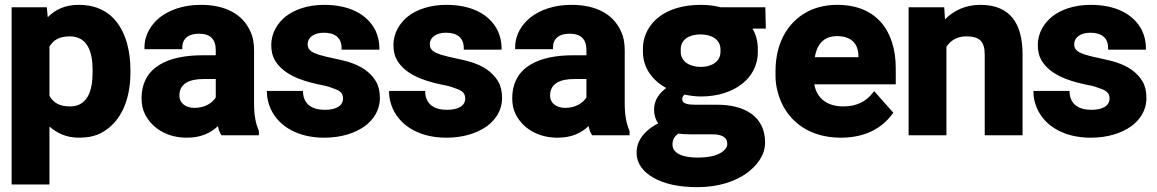

<svg xmlns="http://www.w3.org/2000/svg" viewBox="-20 -558 4773 792"><path d="M28 203H184V-36C214 -10 252 10 306 10C340 10 372 4 398 -10C477 -52 518 -143 518 -259V-270C518 -310 513 -346 504 -379C479 -468 420 -538 305 -538C247 -538 208 -518 177 -487L173 -528H28ZM184 -163V-366C200 -392 223 -408 268 -408C340 -408 362 -345 362 -270V-259C362 -184 341 -119 269 -119C224 -119 200 -135 184 -163Z M564 -152C564 -128 568 -107 578 -87C606 -31 667 10 751 10C808 10 849 -9 879 -38C882 -23 886 -10 894 0H1048V-18C1034 -49 1028 -85 1028 -132V-350C1028 -381 1023 -409 1011 -432C979 -501 908 -538 808 -538C738 -538 680 -518 639 -486C606 -459 576 -418 576 -362V-355H732V-362C732 -399 758 -419 800 -419C849 -419 870 -395 870 -351V-330H815C680 -330 564 -286 564 -152ZM720 -163C720 -213 760 -232 820 -232H870V-156C855 -132 824 -113 782 -113C746 -113 720 -133 720 -163Z M1081 -176C1081 -154 1087 -130 1097 -108C1131 -35 1211 10 1317 10C1386 10 1443 -8 1484 -37C1518 -62 1547 -100 1547 -154C1547 -180 1542 -203 1531 -222C1508 -261 1469 -286 1422 -301C1385 -313 1331 -321 1296 -332C1271 -340 1249 -350 1249 -374C1249 -405 1276 -423 1316 -423C1363 -423 1389 -401 1389 -360V-353H1545V-360C1545 -386 1539 -410 1529 -432C1494 -501 1419 -538 1317 -538C1250 -538 1195 -519 1157 -489C1126 -463 1099 -424 1099 -372C1099 -349 1103 -329 1113 -311C1146 -253 1218 -226 1293 -210C1315 -206 1332 -202 1345 -197C1374 -187 1395 -180 1395 -152C1395 -120 1364 -105 1320 -105C1267 -105 1233 -128 1230 -176V-183H1081Z M1585 -176C1585 -154 1591 -130 1601 -108C1635 -35 1715 10 1821 10C1890 10 1947 -8 1988 -37C2022 -62 2051 -100 2051 -154C2051 -180 2046 -203 2035 -222C2012 -261 1973 -286 1926 -301C1889 -313 1835 -321 1800 -332C1775 -340 1753 -350 1753 -374C1753 -405 1780 -423 1820 -423C1867 -423 1893 -401 1893 -360V-353H2049V-360C2049 -386 2043 -410 2033 -432C1998 -501 1923 -538 1821 -538C1754 -538 1699 -519 1661 -489C1630 -463 1603 -424 1603 -372C1603 -349 1607 -329 1617 -311C1650 -253 1722 -226 1797 -210C1819 -206 1836 -202 1849 -197C1878 -187 1899 -180 1899 -152C1899 -120 1868 -105 1824 -105C1771 -105 1737 -128 1734 -176V-183H1585Z M2093 -152C2093 -128 2097 -107 2107 -87C2135 -31 2196 10 2280 10C2337 10 2378 -9 2408 -38C2411 -23 2415 -10 2423 0H2577V-18C2563 -49 2557 -85 2557 -132V-350C2557 -381 2552 -409 2540 -432C2508 -501 2437 -538 2337 -538C2267 -538 2209 -518 2168 -486C2135 -459 2105 -418 2105 -362V-355H2261V-362C2261 -399 2287 -419 2329 -419C2378 -419 2399 -395 2399 -351V-330H2344C2209 -330 2093 -286 2093 -152ZM2249 -163C2249 -213 2289 -232 2349 -232H2399V-156C2384 -132 2353 -113 2311 -113C2275 -113 2249 -133 2249 -163Z M2606 72C2606 121 2638 153 2672 173C2719 201 2781 214 2857 214C2942 214 3013 191 3062 155C3098 128 3136 86 3136 30C3136 -79 3050 -126 2939 -126H2849C2817 -126 2794 -130 2794 -149C2794 -156 2798 -162 2803 -168C2823 -164 2846 -160 2871 -160C2942 -160 3001 -180 3042 -213C3078 -241 3106 -285 3106 -344V-354C3106 -389 3098 -417 3084 -440H3139L3137 -528H2953C2927 -535 2899 -538 2870 -538C2799 -538 2739 -520 2698 -488C2662 -460 2632 -416 2632 -355V-345C2632 -273 2677 -223 2728 -195C2703 -176 2678 -148 2678 -106C2678 -83 2684 -65 2695 -49C2686 -45 2677 -39 2668 -33C2638 -12 2606 21 2606 72ZM2754 38C2754 17 2764 2 2779 -7C2791 -5 2808 -4 2823 -4H2918C2956 -4 2980 7 2980 36C2980 42 2978 48 2974 54C2955 81 2911 92 2857 92C2805 92 2754 79 2754 38ZM2788 -344V-354C2788 -395 2822 -416 2870 -416C2917 -416 2952 -394 2952 -354V-344C2952 -305 2917 -282 2871 -282C2825 -282 2788 -304 2788 -344Z M3179 -246C3179 -211 3186 -179 3198 -148C3234 -56 3319 10 3449 10C3549 10 3619 -30 3661 -88L3665 -93L3586 -182L3580 -175C3554 -141 3516 -119 3459 -119C3390 -119 3349 -154 3339 -210H3675V-276C3675 -431 3595 -538 3434 -538C3395 -538 3359 -531 3328 -518C3237 -479 3179 -389 3179 -265ZM3341 -322C3349 -371 3375 -409 3433 -409C3490 -409 3521 -379 3521 -326V-322Z M3728 0H3884V-365C3900 -389 3925 -408 3966 -408C4021 -408 4042 -387 4042 -332V0H4198V-334C4198 -456 4151 -538 4024 -538C3961 -538 3912 -513 3878 -478L3875 -528H3728Z M4243 -176C4243 -154 4249 -130 4259 -108C4293 -35 4373 10 4479 10C4548 10 4605 -8 4646 -37C4680 -62 4709 -100 4709 -154C4709 -180 4704 -203 4693 -222C4670 -261 4631 -286 4584 -301C4547 -313 4493 -321 4458 -332C4433 -340 4411 -350 4411 -374C4411 -405 4438 -423 4478 -423C4525 -423 4551 -401 4551 -360V-353H4707V-360C4707 -386 4701 -410 4691 -432C4656 -501 4581 -538 4479 -538C4412 -538 4357 -519 4319 -489C4288 -463 4261 -424 4261 -372C4261 -349 4265 -329 4275 -311C4308 -253 4380 -226 4455 -210C4477 -206 4494 -202 4507 -197C4536 -187 4557 -180 4557 -152C4557 -120 4526 -105 4482 -105C4429 -105 4395 -128 4392 -176V-183H4243Z"/></svg>

Font: Asimov Pro
Style: Blk
Weight: 900
Designer: Google
Version: Version 2.000980; 2014